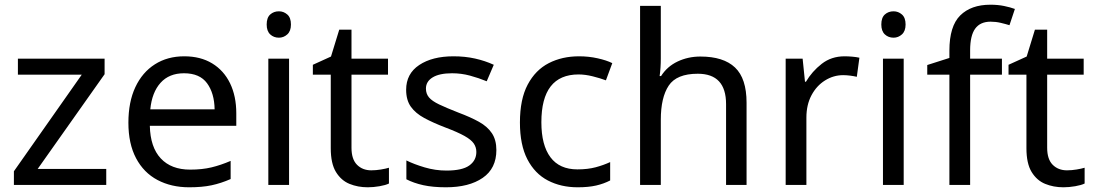

<svg xmlns="http://www.w3.org/2000/svg" viewBox="-20 -785 4646 815"><path d="M431 0H39V-58L327 -468H56V-536H424V-470L140 -68H431Z M762 -546Q831 -546 880.5 -516Q930 -486 956.5 -431.5Q983 -377 983 -304V-251H616Q618 -160 662.5 -112.5Q707 -65 787 -65Q838 -65 877.5 -74.5Q917 -84 959 -102V-25Q918 -7 878 1.5Q838 10 783 10Q707 10 648.5 -21Q590 -52 557.5 -113.5Q525 -175 525 -264Q525 -352 554.5 -415Q584 -478 637.5 -512Q691 -546 762 -546ZM761 -474Q698 -474 661.5 -433.5Q625 -393 618 -321H891Q890 -389 859 -431.5Q828 -474 761 -474Z M1164 -737Q1184 -737 1199.5 -723.5Q1215 -710 1215 -681Q1215 -653 1199.5 -639Q1184 -625 1164 -625Q1142 -625 1127 -639Q1112 -653 1112 -681Q1112 -710 1127 -723.5Q1142 -737 1164 -737ZM1207 -536V0H1119V-536Z M1556 -62Q1576 -62 1597 -65.5Q1618 -69 1631 -73V-6Q1617 1 1591 5.5Q1565 10 1541 10Q1499 10 1463.5 -4.5Q1428 -19 1406 -55Q1384 -91 1384 -156V-468H1308V-510L1385 -545L1420 -659H1472V-536H1627V-468H1472V-158Q1472 -109 1495.5 -85.5Q1519 -62 1556 -62Z M2087 -148Q2087 -70 2029 -30Q1971 10 1873 10Q1817 10 1776.5 1Q1736 -8 1705 -24V-104Q1737 -88 1782.5 -74.5Q1828 -61 1875 -61Q1942 -61 1972 -82.5Q2002 -104 2002 -140Q2002 -160 1991 -176Q1980 -192 1951.5 -208Q1923 -224 1870 -244Q1818 -264 1781 -284Q1744 -304 1724 -332Q1704 -360 1704 -404Q1704 -472 1759.5 -509Q1815 -546 1905 -546Q1954 -546 1996.5 -536.5Q2039 -527 2076 -510L2046 -440Q2012 -454 1975 -464Q1938 -474 1899 -474Q1845 -474 1816.5 -456.5Q1788 -439 1788 -409Q1788 -387 1801 -371.5Q1814 -356 1844.5 -341.5Q1875 -327 1926 -307Q1977 -288 2013 -268Q2049 -248 2068 -219.5Q2087 -191 2087 -148Z M2432 10Q2361 10 2305.5 -19Q2250 -48 2218.5 -109Q2187 -170 2187 -265Q2187 -364 2220 -426Q2253 -488 2309.5 -517Q2366 -546 2438 -546Q2479 -546 2517 -537.5Q2555 -529 2579 -517L2552 -444Q2528 -453 2496 -461Q2464 -469 2436 -469Q2278 -469 2278 -266Q2278 -169 2316.5 -117.5Q2355 -66 2431 -66Q2475 -66 2508.5 -75Q2542 -84 2570 -97V-19Q2543 -5 2510.5 2.5Q2478 10 2432 10Z M2785 -537Q2785 -497 2780 -462H2786Q2812 -503 2856.5 -524Q2901 -545 2953 -545Q3051 -545 3100 -498.5Q3149 -452 3149 -349V0H3062V-343Q3062 -472 2942 -472Q2852 -472 2818.5 -421.5Q2785 -371 2785 -277V0H2697V-760H2785Z M3565 -546Q3580 -546 3597.5 -544.5Q3615 -543 3628 -540L3617 -459Q3604 -462 3588.5 -464Q3573 -466 3559 -466Q3518 -466 3482 -443.5Q3446 -421 3424.5 -380.5Q3403 -340 3403 -286V0H3315V-536H3387L3397 -438H3401Q3427 -482 3468 -514Q3509 -546 3565 -546Z M3773 -737Q3793 -737 3808.5 -723.5Q3824 -710 3824 -681Q3824 -653 3808.5 -639Q3793 -625 3773 -625Q3751 -625 3736 -639Q3721 -653 3721 -681Q3721 -710 3736 -723.5Q3751 -737 3773 -737ZM3816 -536V0H3728V-536Z M4233 -468H4098V0H4010V-468H3916V-509L4010 -539V-570Q4010 -674 4056 -719.5Q4102 -765 4184 -765Q4216 -765 4242.5 -759.5Q4269 -754 4288 -747L4265 -678Q4249 -683 4228 -688Q4207 -693 4185 -693Q4141 -693 4119.5 -663.5Q4098 -634 4098 -571V-536H4233Z M4509 -62Q4529 -62 4550 -65.5Q4571 -69 4584 -73V-6Q4570 1 4544 5.5Q4518 10 4494 10Q4452 10 4416.5 -4.5Q4381 -19 4359 -55Q4337 -91 4337 -156V-468H4261V-510L4338 -545L4373 -659H4425V-536H4580V-468H4425V-158Q4425 -109 4448.5 -85.5Q4472 -62 4509 -62Z"/></svg>

Font: Noto Sans Inscriptional Pahlavi
Style: Regular
Weight: 400
Designer: Monotype Design Team
Foundry: Monotype Imaging Inc.
Version: Version 2.003; ttfautohint (v1.8.4.7-5d5b)